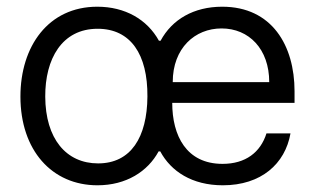

<svg xmlns="http://www.w3.org/2000/svg" viewBox="-20 -549 948 578"><path d="M273.4 8.8C359.9 8.8 424.8 -32.7 457.5 -93.3H462.4C494.6 -33.2 558.1 8.8 650.9 8.8C766.1 8.8 838.4 -55.7 854.5 -147.5H782.2C764.2 -90.3 719.2 -55.7 649.9 -55.7C541 -55.7 498.5 -140.6 498.5 -239.3H866.7V-274.4C866.7 -411.6 798.8 -528.8 648.9 -528.8C563.5 -528.8 498 -490.7 463.4 -426.3H458.5C422.9 -490.7 356.4 -528.8 272.9 -528.8C125.5 -528.8 41.5 -409.7 41.5 -258.3C41.5 -96.7 136.2 8.8 273.4 8.8ZM116.2 -258.3C115.7 -371.1 166 -462.4 273.9 -462.4C373.5 -462.4 424.8 -385.3 423.8 -258.3C422.9 -135.7 374 -57.1 275.4 -57.1C179.2 -57.1 116.7 -131.3 116.2 -258.3ZM500 -301.8C500 -404.3 566.9 -463.4 647 -463.4C729.5 -463.4 790.5 -401.4 790.5 -301.8Z"/></svg>

Font: Faust Sans
Style: Regular
Weight: 400
Designer: Andreas Faust
Version: Version 1.003;Glyphs 3.1.2 (3151)